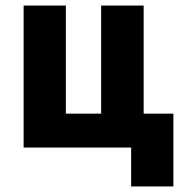

<svg xmlns="http://www.w3.org/2000/svg" viewBox="-20 -531 644 691"><path d="M65 0H452V140H604V-122H497V-511H344V-122H217V-511H65Z"/></svg>

Font: Finlandica
Style: Bold
Weight: 700
Designer: Niklas Ekholm, Juho Hiilivirta, Jaakko Suomalainen
Foundry: Helsinki Type Studio
Version: Version 2.000;Glyphs 3.2 (3202)